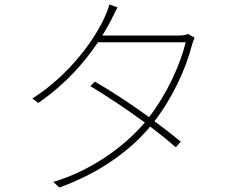

<svg xmlns="http://www.w3.org/2000/svg" viewBox="-20 -811 1040 854"><path d="M503 -778 466 -791C463 -774 452 -749 447 -738C405 -642 292 -479 124 -373L150 -353C274 -438 358 -537 416 -623H806C781 -521 722 -392 643 -290C566 -346 483 -401 402 -448L382 -428C461 -380 547 -323 624 -266C529 -154 378 -49 217 -2L244 23C429 -44 561 -144 648 -248C690 -216 729 -185 762 -156L784 -181C749 -210 709 -241 667 -272C747 -375 806 -503 833 -608C835 -615 841 -634 846 -643L816 -660C806 -655 795 -653 772 -653H435C451 -678 464 -702 475 -723C483 -739 493 -761 503 -778Z"/></svg>

Font: Harano Aji Gothic ExtraLight
Style: Regular
Weight: 250
Foundry: Masamichi Hosoda
Version: HaranoAjiGothic-ExtraLight version 20230610;ttx 4.39.4